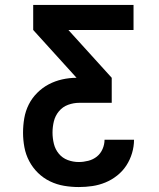

<svg xmlns="http://www.w3.org/2000/svg" viewBox="-20 -755 640 775"><path d="M298 0Q268 0 238.5 -5Q209 -10 182 -23Q155 -36 133.5 -57Q112 -78 98 -104.5Q84 -131 78.5 -160.5Q73 -190 73 -219Q73 -249 78 -278Q83 -307 96 -333Q109 -359 130 -380Q151 -401 176.5 -414.5Q202 -428 231 -434.5Q260 -441 289 -441L114 -634V-735H519V-634H256L431 -441V-340H300Q277 -340 255 -332Q233 -324 218 -306Q203 -288 197.5 -265.5Q192 -243 192 -220Q192 -197 197.5 -174.5Q203 -152 217.5 -134.5Q232 -117 253.5 -109Q275 -101 298 -101Q317 -101 336.5 -106Q356 -111 371 -123Q386 -135 394 -153.5Q402 -172 402 -191H521Q521 -164 513 -137Q505 -110 490 -87Q475 -64 453 -46.5Q431 -29 405.5 -18.5Q380 -8 353 -4Q326 0 298 0Z"/></svg>

Font: Iosevka Curly Extended
Style: Bold
Weight: 700
Width: 7
Monospace: yes
Designer: Belleve Invis
Foundry: Belleve Invis
Version: Version 11.1.0; ttfautohint (v1.8.3)